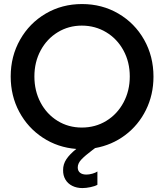

<svg xmlns="http://www.w3.org/2000/svg" viewBox="-20 -748 832 973"><path d="M637.7 -360.4Q637.7 -433.6 605.7 -492.4Q573.7 -551.3 518.1 -584.7Q462.4 -618.2 394.5 -618.2Q327.6 -618.2 272.7 -584.7Q217.8 -551.3 186 -492.4Q154.3 -433.6 154.3 -360.4Q154.3 -287.6 185.5 -228.5Q216.8 -169.4 271.7 -135.5Q326.7 -101.6 394.5 -101.6Q463.4 -101.6 518.8 -135.5Q574.2 -169.4 606 -228.8Q637.7 -288.1 637.7 -360.4ZM299.8 114.3Q299.3 84.5 316.4 58.8Q333.5 33.2 366.7 6.8Q272.9 -0.5 197 -50.3Q121.1 -100.1 77.6 -181.2Q34.2 -262.2 34.2 -360.4Q34.2 -462.9 81.8 -546.9Q129.4 -630.9 211.9 -679.2Q294.4 -727.5 395.5 -727.5Q497.1 -727.5 579.8 -679.2Q662.6 -630.9 710.2 -546.9Q757.8 -462.9 757.8 -359.4Q757.8 -268.1 719.7 -190.9Q681.6 -113.8 614.3 -63.2Q546.9 -12.7 461.9 2.4L448.2 12.7Q411.1 40.5 392.6 60.1Q374 79.6 374 100.6Q374 117.7 385.5 127.2Q397 136.7 418 136.7Q432.1 136.7 448.2 132.1Q464.4 127.4 473.6 121.1V188.5Q460.9 195.8 438.5 200.4Q416 205.1 397.5 205.1Q368.7 205.1 346.2 193.8Q323.7 182.6 311.5 161.9Q299.3 141.1 299.8 114.3Z"/></svg>

Font: Reddit Sans Chocolate SemiBold
Style: Regular
Weight: 600
Designer: Stephen Hutchings
Foundry: Reddit
Version: Version 1.011